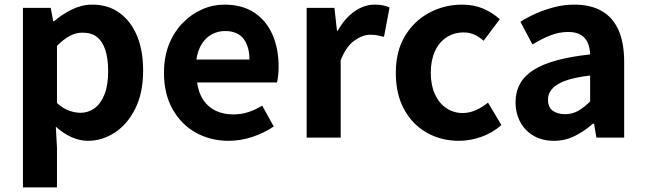

<svg xmlns="http://www.w3.org/2000/svg" viewBox="-20 -594 2786 829"><path d="M79 215V-560H199L210 -502H213Q248 -532 290.5 -553Q333 -574 378 -574Q447 -574 496 -538.5Q545 -503 571.5 -439.5Q598 -376 598 -289Q598 -193 564 -125Q530 -57 475.5 -21.5Q421 14 360 14Q324 14 288.5 -2Q253 -18 221 -47L226 44V215ZM328 -107Q361 -107 388 -126.5Q415 -146 431 -186Q447 -226 447 -287Q447 -340 435 -377.5Q423 -415 399 -434Q375 -453 336 -453Q308 -453 281.5 -439Q255 -425 226 -396V-149Q253 -125 279 -116Q305 -107 328 -107Z M967 14Q889 14 826 -21Q763 -56 725.5 -122Q688 -188 688 -280Q688 -348 709.5 -402Q731 -456 768.5 -494.5Q806 -533 852.5 -553.5Q899 -574 949 -574Q1026 -574 1078 -539.5Q1130 -505 1156.5 -444.5Q1183 -384 1183 -306Q1183 -286 1181 -267.5Q1179 -249 1176 -238H831Q837 -193 858 -162Q879 -131 912 -115.5Q945 -100 987 -100Q1021 -100 1051 -109.5Q1081 -119 1112 -138L1162 -48Q1121 -20 1070 -3Q1019 14 967 14ZM828 -337H1057Q1057 -393 1031.5 -426.5Q1006 -460 951 -460Q922 -460 896 -446.5Q870 -433 852 -405.5Q834 -378 828 -337Z M1304 0V-560H1424L1435 -461H1438Q1469 -516 1511 -545Q1553 -574 1597 -574Q1621 -574 1635.5 -570.5Q1650 -567 1662 -562L1638 -435Q1622 -439 1609.5 -441.5Q1597 -444 1578 -444Q1546 -444 1510.5 -419Q1475 -394 1451 -334V0Z M1962 14Q1885 14 1823 -21Q1761 -56 1725 -121.5Q1689 -187 1689 -280Q1689 -373 1728.5 -438.5Q1768 -504 1833.5 -539Q1899 -574 1975 -574Q2027 -574 2067 -556.5Q2107 -539 2138 -511L2068 -418Q2048 -436 2027 -445Q2006 -454 1983 -454Q1940 -454 1907.5 -432.5Q1875 -411 1857.5 -372Q1840 -333 1840 -280Q1840 -227 1857.5 -188Q1875 -149 1906.5 -127.5Q1938 -106 1978 -106Q2008 -106 2036 -119Q2064 -132 2087 -151L2145 -54Q2105 -19 2056.5 -2.5Q2008 14 1962 14Z M2371 14Q2322 14 2284.5 -7.5Q2247 -29 2226.5 -67Q2206 -105 2206 -153Q2206 -242 2283 -291.5Q2360 -341 2528 -359Q2527 -387 2518 -408.5Q2509 -430 2488.5 -443Q2468 -456 2433 -456Q2394 -456 2356 -441Q2318 -426 2279 -402L2227 -500Q2260 -521 2297 -537Q2334 -553 2375 -563.5Q2416 -574 2460 -574Q2531 -574 2579 -546Q2627 -518 2651 -463Q2675 -408 2675 -327V0H2555L2545 -60H2540Q2504 -28 2462 -7Q2420 14 2371 14ZM2420 -101Q2451 -101 2476.5 -115.5Q2502 -130 2528 -156V-268Q2460 -260 2420 -245Q2380 -230 2363 -209.5Q2346 -189 2346 -164Q2346 -131 2366.5 -116Q2387 -101 2420 -101Z"/></svg>

Font: Noto Sans SC
Style: Bold
Weight: 700
Designer: Ryoko NISHIZUKA  (kana, bopomofo & ideographs); Paul D. Hunt (Latin, Greek & Cyrillic); Sandoll Communications , Soo-you
Foundry: Adobe
Version: Version 2.004-H2;hotconv 1.0.118;makeotfexe 2.5.65603